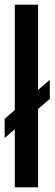

<svg xmlns="http://www.w3.org/2000/svg" viewBox="-20 -805 237 825"><path d="M0 -212 194 -380V-462L0 -294.5ZM43.5 0H143.5V-785H43.5Z"/></svg>

Font: Anybody ExtraCondensed Medium
Style: Regular
Weight: 500
Width: 2
Version: Version 1.113;gftools[0.9.25]